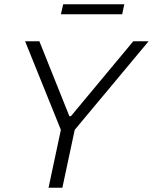

<svg xmlns="http://www.w3.org/2000/svg" viewBox="-20 -882 718 902"><path d="M277 -862 266 -815H554L564 -862ZM266 -272 208 0H273L331 -272L678 -688H606L313 -336H306L165 -688H98Z"/></svg>

Font: Saira UNSAM Light Italic
Style: Regular
Weight: 300
Italic angle: -12°
Designer: Hector Gatti with collaboration of the Omnibus-Type team
Foundry: Omnibus-Type
Version: Version 0.072;PS 000.072;hotconv 1.0.88;makeotf.lib2.5.64775